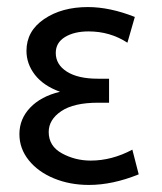

<svg xmlns="http://www.w3.org/2000/svg" viewBox="-20 -514 458 544"><path d="M237 -59Q297 -59 355 -90L373 -20Q299 10 232 10Q178 10 133 -8.5Q88 -27 61.5 -60Q35 -93 35 -134Q35 -177 65.5 -209Q96 -241 150 -254Q103 -271 79 -302Q55 -333 55 -370Q55 -426 105 -460Q155 -494 229 -494Q291 -494 362 -466L341 -393Q292 -425 231 -425Q190 -425 164 -409Q138 -393 138 -364Q138 -331 169.5 -311Q201 -291 257 -291H289V-223H258Q189 -223 153.5 -199Q118 -175 118 -140Q118 -100 155.5 -79.5Q193 -59 237 -59Z"/></svg>

Font: Geom Light
Style: Regular
Weight: 300
Version: Version 1.102